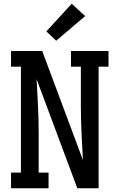

<svg xmlns="http://www.w3.org/2000/svg" viewBox="-20 -1008 640 1028"><path d="M39 0V-84H92V-651H39V-735H206L424 -151Q420 -223 416.5 -295.5Q413 -368 413 -441V-651H360V-735H561V-651H508V0H394L176 -584Q180 -512 183.5 -439.5Q187 -367 187 -294V-84H240V0ZM281 -790 228 -840 364 -988 436 -922Z"/></svg>

Font: Iosevka Curly Slab MdEx
Style: Regular
Weight: 500
Width: 7
Monospace: yes
Designer: Belleve Invis
Foundry: Belleve Invis
Version: Version 11.1.0; ttfautohint (v1.8.3)